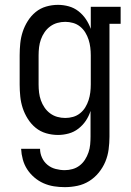

<svg xmlns="http://www.w3.org/2000/svg" viewBox="-20 -548 540 791"><path d="M247 223Q224 223 202 219.5Q180 216 159.5 207Q139 198 121.5 183Q104 168 92 149.5Q80 131 74 109Q68 87 67 65H145Q145 84 153 101.5Q161 119 175.5 131Q190 143 209 148Q228 153 247 153Q263 153 279 148.5Q295 144 308 134Q321 124 330 110Q339 96 344.5 80Q350 64 351.5 47.5Q353 31 353 15V-91Q346 -69 333.5 -50.5Q321 -32 303 -18Q285 -4 263 2Q241 8 219 8Q194 8 170 1Q146 -6 127 -21.5Q108 -37 94.5 -58.5Q81 -80 73.5 -103Q66 -126 63.5 -150.5Q61 -175 61 -200V-320Q61 -345 63.5 -369.5Q66 -394 73.5 -417Q81 -440 94.5 -461.5Q108 -483 127 -498.5Q146 -514 170 -521Q194 -528 219 -528Q241 -528 263 -522Q285 -516 303 -502Q321 -488 333.5 -469.5Q346 -451 354 -429V-520H477V-450H431V15Q431 41 427.5 67.5Q424 94 414 118Q404 142 387 163Q370 184 347.5 198Q325 212 299 217.5Q273 223 247 223ZM249 -62Q265 -62 281 -66.5Q297 -71 310 -81.5Q323 -92 331.5 -106Q340 -120 345 -135.5Q350 -151 352 -167.5Q354 -184 354 -200V-320Q354 -336 352 -352.5Q350 -369 345 -384.5Q340 -400 331.5 -414Q323 -428 310 -438.5Q297 -449 281 -453.5Q265 -458 249 -458Q232 -458 216 -453.5Q200 -449 186.5 -439Q173 -429 163.5 -415Q154 -401 148.5 -385.5Q143 -370 141 -353.5Q139 -337 139 -320V-200Q139 -183 141 -166.5Q143 -150 148.5 -134.5Q154 -119 163.5 -105Q173 -91 186.5 -81Q200 -71 216 -66.5Q232 -62 249 -62Z"/></svg>

Font: Iosevka Curly Slab
Style: Regular
Weight: 400
Monospace: yes
Designer: Belleve Invis
Foundry: Belleve Invis
Version: Version 22.1.2; ttfautohint (v1.8.4)